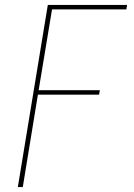

<svg xmlns="http://www.w3.org/2000/svg" viewBox="-20 -755 540 775"><path d="M52 0 173 -735H493L490 -717H190L136 -391H383L380 -373H133L72 0Z"/></svg>

Font: Iosevka SS18 Thin
Style: Italic
Weight: 100
Italic angle: -9°
Monospace: yes
Designer: Belleve Invis
Foundry: Belleve Invis
Version: Version 25.1.1; ttfautohint (v1.8.4)